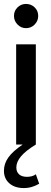

<svg xmlns="http://www.w3.org/2000/svg" viewBox="-23 -734 261 975"><path d="M109 -591Q84 -591 66 -609.5Q48 -628 48 -653Q48 -679 66 -696.5Q84 -714 109 -714Q135 -714 153 -696.5Q171 -679 171 -653Q171 -628 153 -609.5Q135 -591 109 -591ZM98 221Q52 221 24.5 197Q-3 173 -3 133Q-3 97 19.5 65.5Q42 34 92 0H59V-509H159V0Q108 31 84 59.5Q60 88 60 116Q60 139 74 151.5Q88 164 114 164Q126 164 138 161Q150 158 159 151L176 199Q159 209 139.5 215Q120 221 98 221Z"/></svg>

Font: Red Hat Display Medium
Style: Regular
Weight: 500
Designer: Pentagram, MCKL
Foundry: Pentagram, MCKL
Version: Version 1.023